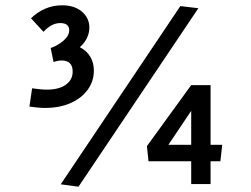

<svg xmlns="http://www.w3.org/2000/svg" viewBox="-20 -694 948 724"><path d="M149 -287Q136 -287 121 -288.5Q106 -290 91 -292L101 -361Q116 -359 130 -357.5Q144 -356 157 -356Q202 -356 228 -374.5Q254 -393 254 -424Q254 -466 212 -466Q199 -466 182 -460L171 -513Q196 -521 218.5 -540Q241 -559 241 -580Q241 -607 207 -607Q174 -607 144 -574L97 -625Q120 -648 150 -661Q180 -674 214 -674Q261 -674 289 -650Q317 -626 317 -590Q317 -571 308.5 -552Q300 -533 281 -516Q307 -503 320.5 -480Q334 -457 334 -428Q334 -388 311 -356Q288 -324 246.5 -305.5Q205 -287 149 -287ZM276 10 209 1 660 -671 728 -663ZM701 0V-86H540L534 -143L701 -373H774V-148H818L811 -86H774V0ZM615 -148H701V-276Z"/></svg>

Font: Secular One
Style: Regular
Weight: 400
Designer: Michal Sahar
Foundry: Hagilda
Version: Version 1.002; ttfautohint (v1.8.4.7-5d5b);gftools[0.9.29]